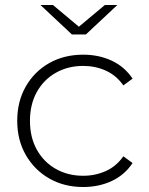

<svg xmlns="http://www.w3.org/2000/svg" viewBox="-20 -745 595 769"><path d="M313 4Q237 4 177.5 -30Q118 -64 83.5 -124Q49 -184 49 -261Q49 -339 83.5 -399Q118 -459 177.5 -492.5Q237 -526 313 -526Q376 -526 427.5 -502Q479 -478 511 -430L474 -403Q446 -443 404 -462Q362 -481 313 -481Q252 -481 203.5 -453.5Q155 -426 127.5 -376.5Q100 -327 100 -261Q100 -195 127.5 -145.5Q155 -96 203.5 -68.5Q252 -41 313 -41Q362 -41 404 -60Q446 -79 474 -119L511 -92Q479 -44 427.5 -20Q376 4 313 4ZM268 -607 142 -725H192L296 -638L400 -725H450L324 -607Z"/></svg>

Font: Montserrat Z Light
Style: Regular
Weight: 300
Designer: Julieta Ulanovsky
Foundry: Julieta Ulanovsky
Version: Version 8.000